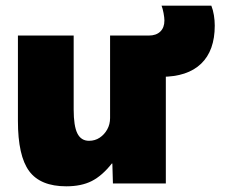

<svg xmlns="http://www.w3.org/2000/svg" viewBox="-20 -645 807 675"><path d="M213 10Q122 10 82.5 -43.5Q43 -97 43 -220V-520H239V-260Q239 -202 252 -176Q265 -150 293 -150Q314 -150 330.5 -161Q347 -172 357 -190Q367 -208 367 -230V-520H563V0H377L375 -70H373Q339 -27 302.5 -8.5Q266 10 213 10ZM470 -375 473 -520H503Q529 -520 543.5 -534Q558 -548 558 -573Q558 -583 555 -599Q552 -615 548 -625H723Q729 -610 732 -591.5Q735 -573 735 -555Q735 -467 687 -421Q639 -375 548 -375Z"/></svg>

Font: M PLUS 2 Black
Style: Regular
Weight: 900
Designer: Coji Morishita
Foundry: UNDERFOREST DESIGN
Version: Version 1.001